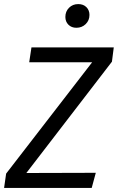

<svg xmlns="http://www.w3.org/2000/svg" viewBox="-27 -920 577 940"><path d="M3 -70 424 -615H116L127 -688H530L521 -618L102 -73L442 -74L422 0H-7ZM293 -837Q293 -864 311 -882Q329 -900 356 -900Q381 -900 396 -885Q411 -870 411 -847Q411 -820 392.5 -802Q374 -784 347 -784Q323 -784 308 -799Q293 -814 293 -837Z"/></svg>

Font: FiraGO Book
Style: Italic
Weight: 350
Italic angle: -8°
Designer: bBox Type GmbH
Foundry: bBox Type GmbH
Version: Version 1.001